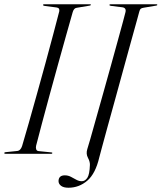

<svg xmlns="http://www.w3.org/2000/svg" viewBox="-24 -720 756 899"><path d="M145 -37.5Q143 -28 145.5 -20.8Q148 -13.5 156.5 -12.5L216 -6.5Q221 -6.5 221 -3.5Q221 0 217 0H1Q-4 0 -4 -3Q-4 -7 2 -7.5L56 -13Q72.5 -14.5 79.5 -36.5Q93 -81.5 111 -144.8Q129 -208 149 -280Q169 -352 188.8 -424Q208.5 -496 225.2 -559.2Q242 -622.5 253.5 -667Q256.5 -683 241 -685L184 -692.5Q177.5 -693.5 177.5 -697Q177.5 -700 182 -700H398Q401.5 -700 401.5 -697.5Q401.5 -694.5 395 -693.5L335 -683.5Q322 -682 316.5 -663.5Q303.5 -618.5 285.8 -555Q268 -491.5 248 -419.5Q228 -347.5 208.5 -276Q189 -204.5 172.5 -142.5Q156 -80.5 145 -37.5ZM628.5 -666.5Q626.5 -658.5 615.5 -619Q604.5 -579.5 588 -520Q571.5 -460.5 552.5 -391Q533.5 -321.5 514.5 -252.5Q495.5 -183.5 479.2 -124.8Q463 -66 452.8 -27.8Q442.5 10.5 441 16.5Q423 93.5 384.5 126.2Q346 159 296.5 159Q273.5 159 261.8 150Q250 141 250 127.5Q251 101 279.5 101Q295 101 308.2 108Q321.5 115 333.8 121.8Q346 128.5 359 128.5Q374 128.5 384.8 112.8Q395.5 97 397 52Q397.5 37 387.8 18.8Q378 0.5 384.5 -21Q388 -31 398.8 -69Q409.5 -107 425.2 -162.8Q441 -218.5 459 -282.8Q477 -347 494.8 -411Q512.5 -475 527.5 -529.5Q542.5 -584 552.2 -619.8Q562 -655.5 563.5 -663Q568.5 -683.5 548 -686L495.5 -692.5Q488 -693.5 488.5 -697Q488.5 -700 493.5 -700H709Q712.5 -700 712.5 -697.5Q712.5 -694 706 -693.5L649.5 -684Q639.5 -682.5 635.2 -679.2Q631 -676 628.5 -666.5Z"/></svg>

Font: Fraunces 144pt Light
Style: Italic
Weight: 300
Italic angle: -16°
Version: Version 1.000;[0bf87f6ff]